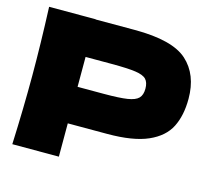

<svg xmlns="http://www.w3.org/2000/svg" viewBox="-103 -853 1096 980"><g transform="rotate(15 444.5 -363.0)"><path d="M494 -725Q693 -725 771 -654.5Q849 -584 849 -456Q849 -368 818 -306.5Q787 -245 709 -210.5Q631 -176 494 -176H286V0H40Q48 -194 48 -363Q48 -532 40 -726H286V-725ZM424 -369Q507 -369 548.5 -375.5Q590 -382 606.5 -399Q623 -416 623 -449Q623 -482 607.5 -498.5Q592 -515 550.5 -521Q509 -527 424 -527H286V-369Z"/></g></svg>

Font: Mantou Sans
Style: Regular
Weight: 400
Designer: Mant0u / artakana
Foundry: Mant0u / artakana
Version: Version 1.001;October 22, 2023;FontCreator 14.0.0.2901 64-bi